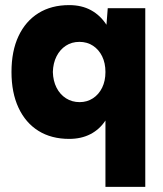

<svg xmlns="http://www.w3.org/2000/svg" viewBox="-20 -532 638 752"><path d="M393 200V-60Q370 -25 334 -6.5Q298 12 251 12Q181 12 130.5 -19.5Q80 -51 52.5 -110Q25 -169 25 -250Q25 -332 52.5 -390.5Q80 -449 130.5 -480.5Q181 -512 251 -512Q300 -512 336.5 -492Q373 -472 397 -435L402 -500H549V200ZM292 -132Q321 -132 344 -147Q367 -162 380 -188.5Q393 -215 393 -250Q393 -285 380 -311.5Q367 -338 344 -353Q321 -368 291 -368Q261 -368 238 -353Q215 -338 201.5 -311.5Q188 -285 187 -250Q188 -215 201.5 -188.5Q215 -162 238.5 -147Q262 -132 292 -132Z"/></svg>

Font: Figtree ExtraBold
Style: Regular
Weight: 800
Designer: Erik Kennedy
Foundry: Erik Kennedy
Version: Version 2.002